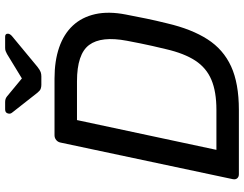

<svg xmlns="http://www.w3.org/2000/svg" viewBox="-119 -808 927 729"><g transform="rotate(-90 344.5 -443.5)"><path d="M47.4 0Q37.3 0 32 -6.4Q26.7 -12.7 28.7 -22.9L167.5 -676.3Q169.5 -687.3 177.4 -693.6Q185.3 -700 195.4 -700H410.6Q477.7 -700 528.8 -682.4Q579.9 -664.8 612 -630.3Q644.1 -595.8 655.4 -545.1Q666.6 -494.4 653.8 -429.1Q645.2 -384.4 638.2 -350.3Q631.2 -316.2 620.2 -271.9Q598.6 -179.6 559.9 -119.3Q521.2 -59 456.9 -29.5Q392.5 0 291.4 0ZM140 -85.3H291.9Q361.1 -85.3 406.2 -104.4Q451.3 -123.4 478.8 -165.4Q506.3 -207.4 522.2 -276Q529.4 -305.8 534.5 -328.4Q539.6 -351 544.1 -373.3Q548.6 -395.6 554.2 -425Q572.6 -522.3 538.3 -568.5Q503.9 -614.7 400.1 -614.7H253.1ZM386.7 -750Q378.9 -750 371.9 -752.5Q364.9 -754.9 356.9 -764.9L281.5 -860.9Q275.9 -867.6 277.9 -875.6Q280.1 -887.5 293.6 -887.5H321.7Q328.4 -887.5 333.5 -885.7Q338.5 -883.9 342.8 -880.5L411.2 -823.9L504.1 -880.5Q510.2 -883.9 515.3 -885.7Q520.4 -887.5 527.2 -887.5H569.6Q581.6 -887.5 581 -876.4Q580.6 -869.2 572.2 -861.7L455.3 -764.9Q442.5 -754.9 435.1 -752.5Q427.7 -750 419.2 -750Z"/></g></svg>

Font: Rubik Light
Style: Italic
Weight: 300
Italic angle: -12°
Designer: Hubert and Fischer
Foundry: Hubert and Fischer
Version: Version 2.300;gftools[0.9.30]